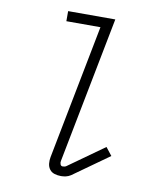

<svg xmlns="http://www.w3.org/2000/svg" viewBox="-84 -805 719 882"><g transform="rotate(10 275.0 -364.0)"><path d="M261 12Q245 12 230.5 7.5Q216 3 207.5 -8.5Q199 -20 197.5 -35.5Q196 -51 199 -66L321 -693H162V-740H382L249 -57Q247 -49 250 -41Q253 -33 261 -33Q265 -33 269.5 -34Q274 -35 277 -37L444 -156L473 -119L306 0Q295 7 283.5 9.5Q272 12 261 12Z"/></g></svg>

Font: Lode Dark Term
Style: Italic
Weight: 400
Italic angle: -11°
Monospace: yes
Designer: Belleve Invis
Foundry: Belleve Invis
Version: Version 29.2.0